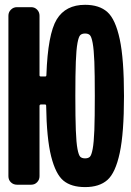

<svg xmlns="http://www.w3.org/2000/svg" viewBox="-20 -760 540 790"><path d="M310.5 -114.7Q317.4 -108.4 330.1 -108.4Q342.8 -108.4 349.6 -114.7Q356.4 -121.1 361.3 -147Q366.2 -172.9 368.2 -224.1Q370.1 -275.4 370.1 -365.2Q370.1 -455.1 368.2 -505.9Q366.2 -556.6 361.3 -583Q356.4 -609.4 349.6 -615.7Q342.8 -622.1 330.1 -622.1Q317.4 -622.1 310.5 -615.7Q303.7 -609.4 298.8 -583Q293.9 -556.6 292 -505.9Q290 -455.1 290 -365.2Q290 -275.4 292 -224.1Q293.9 -172.9 298.8 -147Q303.7 -121.1 310.5 -114.7ZM330.1 -740.2Q388.7 -740.2 421.9 -710.4Q455.1 -680.7 472.7 -598.6Q490.2 -516.6 490.2 -364.7Q490.2 -212.9 472.7 -130.9Q455.1 -48.8 421.9 -19.5Q388.7 9.8 330.1 9.8Q273.4 9.8 241.2 -16.6Q209 -43 190.4 -116.7Q171.9 -190.4 169.9 -325.2Q169.9 -330.1 165 -330.1H148.4Q143.6 -330.1 142.6 -325.2V-35.2Q142.6 -20.5 132.8 -10.3Q123 0 108.4 0H49.8Q35.2 0 24.9 -9.8Q14.6 -19.5 14.6 -35.2V-695.3Q14.6 -710 24.9 -720.2Q35.2 -730.5 49.8 -730.5H108.4Q123 -730.5 132.8 -720.2Q142.6 -710 142.6 -695.3V-450.2Q142.6 -445.3 148.4 -445.3H166Q170.9 -445.3 170.9 -451.2Q176.8 -620.1 213.4 -680.2Q250 -740.2 330.1 -740.2Z"/></svg>

Font: Rounded-L Mgen+ 1m bold
Style: Bold
Weight: 700
Designer: [Source Han Sans]
Ryoko NISHIZUKA  (kana & ideographs); Paul D. Hunt (Latin, Greek & Cyrillic); Wenlong ZHANG  (bopomofo
Version: Version 1.059.20150602